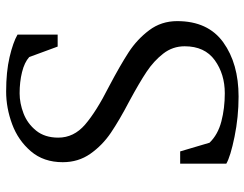

<svg xmlns="http://www.w3.org/2000/svg" viewBox="-108 -698 816 641"><g transform="rotate(-90 300.5 -377.0)"><path d="M75 -30V-184H116L145 -86Q172 -58 216 -46.5Q260 -35 310 -35Q374 -35 420.5 -68.5Q467 -102 467 -169Q467 -209 442.5 -240.5Q418 -272 382 -296Q346 -320 285 -353Q220 -387 178 -415.5Q136 -444 108 -484Q80 -524 80 -576Q80 -640 116.5 -682.5Q153 -725 207 -745Q261 -765 316 -765Q382 -765 431 -753.5Q480 -742 506 -727V-593H466L431 -688Q413 -704 380.5 -712Q348 -720 310 -720Q277 -720 243 -707Q209 -694 185.5 -665Q162 -636 162 -591Q162 -539 205.5 -501.5Q249 -464 332 -422Q404 -384 447 -356Q490 -328 520.5 -287.5Q551 -247 551 -194Q551 -91 480 -40Q409 11 299 11Q231 11 165 -2.5Q99 -16 75 -30Z"/></g></svg>

Font: Martel
Style: Regular
Weight: 400
Designer: Dan Reynolds
Foundry: Dan Reynolds
Version: Version 1.001; ttfautohint (v1.1) -l 5 -r 5 -G 72 -x 0 -D la